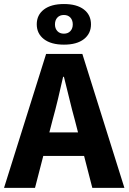

<svg xmlns="http://www.w3.org/2000/svg" viewBox="-26 -914 626 934"><path d="M-6.4 0 198.3 -651.7H374.6L579.2 0H423.1L338 -330.2Q324.3 -379.4 311.2 -434.3Q298.1 -489.2 285 -540.4H281Q269.6 -489.2 256.5 -434.3Q243.4 -379.4 229.7 -330.2L144.3 0ZM128.4 -155.3V-269.9H442.2V-155.3ZM285.1 -696.8Q222.4 -696.8 187.6 -723.7Q152.8 -750.6 152.8 -795.9Q152.8 -841.1 187.6 -867.8Q222.4 -894.4 285.1 -894.4Q347.7 -894.4 382.2 -867.8Q416.6 -841.2 416.6 -795.5Q416.6 -750.6 382.2 -723.7Q347.7 -696.8 285.1 -696.8ZM284.7 -750.2Q304.7 -750.2 316.3 -762.7Q328 -775.3 328 -795.2Q328 -816 316.3 -828.6Q304.7 -841.1 284.7 -841.1Q264.8 -841.1 253.1 -828.6Q241.4 -816 241.4 -795.2Q241.4 -775.3 253.1 -762.7Q264.8 -750.2 284.7 -750.2Z"/></svg>

Font: Mada
Style: Regular
Weight: 400
Designer: Khaled Hosny
Version: Version 1.5